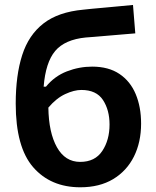

<svg xmlns="http://www.w3.org/2000/svg" viewBox="-20 -762 644 794"><path d="M312 12.5Q189.5 12.5 117.2 -70.5Q45 -153.5 45 -333.5Q45 -451 71.8 -534.2Q98.5 -617.5 159.8 -665Q221 -712.5 324.5 -722Q336 -723.5 360.8 -725.8Q385.5 -728 416.2 -730.8Q447 -733.5 477.2 -736.5Q507.5 -739.5 530 -741.5L539.5 -624Q517 -622 485.8 -619.5Q454.5 -617 423.2 -614.2Q392 -611.5 367.8 -609.5Q343.5 -607.5 335 -607Q248 -598.5 208.2 -551.2Q168.5 -504 160.5 -403.5H170Q205.5 -447 256.5 -466.8Q307.5 -486.5 361 -486.5Q429 -486.5 474 -456.2Q519 -426 541.2 -372.8Q563.5 -319.5 563.5 -251Q563.5 -174 533.8 -114.5Q504 -55 447.8 -21.2Q391.5 12.5 312 12.5ZM316.5 -390Q286.5 -390 249.8 -373Q213 -356 180 -317Q181.5 -213.5 215.5 -153Q249.5 -92.5 311.5 -92.5Q373 -92.5 403 -137.8Q433 -183 433 -247Q433 -307 405.8 -348.5Q378.5 -390 316.5 -390Z"/></svg>

Font: Commissioner SemiBold
Style: Regular
Weight: 600
Designer: Kostas Bartsokas
Foundry: Kostas Bartsokas
Version: Version 1.000; ttfautohint (v1.8.3)